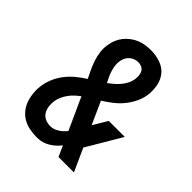

<svg xmlns="http://www.w3.org/2000/svg" viewBox="-206 -873 1012 1012"><g transform="rotate(45 300.0 -367.5)"><path d="M234 8Q206 8 178.5 2.5Q151 -3 128.5 -16.5Q106 -30 90 -51Q74 -72 66 -97.5Q58 -123 56 -151Q54 -179 59 -206Q64 -236 77 -264.5Q90 -293 109.5 -317.5Q129 -342 154 -362.5Q179 -383 206 -400Q194 -424 183 -447.5Q172 -471 164 -495.5Q156 -520 152.5 -547Q149 -574 154 -601Q157 -622 165 -641.5Q173 -661 186.5 -678Q200 -695 217.5 -708Q235 -721 254.5 -729Q274 -737 294.5 -740Q315 -743 335 -743Q371 -743 405 -731.5Q439 -720 460 -694.5Q481 -669 487.5 -633.5Q494 -598 489 -562Q484 -532 470 -503.5Q456 -475 435.5 -450Q415 -425 389 -405Q363 -385 336 -368Q337 -366 337.5 -365Q338 -364 339 -362L393 -242L441 -322H560L465 -161Q460 -153 455 -144.5Q450 -136 445 -128L503 0H388L370 -40L361 -60Q342 -35 315.5 -17Q289 1 259 6L250 7ZM293 -456Q309 -468 323.5 -480.5Q338 -493 350.5 -508Q363 -523 371.5 -540Q380 -557 383 -575Q385 -589 384 -602.5Q383 -616 377 -627.5Q371 -639 359 -645Q347 -651 333 -651Q320 -651 307 -646.5Q294 -642 283.5 -632.5Q273 -623 267 -610.5Q261 -598 259 -585Q256 -567 258.5 -550Q261 -533 266 -517Q271 -501 278 -486Q285 -471 293 -456ZM242 -84Q266 -84 289 -98.5Q312 -113 328 -134L247 -312Q232 -301 218 -288Q204 -275 193 -259.5Q182 -244 174.5 -227.5Q167 -211 164 -193Q161 -173 163.5 -153Q166 -133 176 -116.5Q186 -100 204 -92Q222 -84 242 -84Z"/></g></svg>

Font: Iosevka Slab Semibold Extended
Style: Italic
Weight: 600
Width: 7
Italic angle: -9°
Monospace: yes
Designer: Belleve Invis
Foundry: Belleve Invis
Version: Version 11.1.0; ttfautohint (v1.8.3)